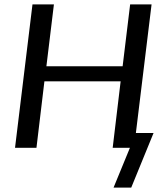

<svg xmlns="http://www.w3.org/2000/svg" viewBox="-20 -669 715 869"><path d="M574 180 675 -67H595L666 -649H569L535 -369H190L224 -649H127L48 0H145L181 -301H526L490 0H568L494 180Z"/></svg>

Font: Gamestation Display
Style: Italic
Weight: 400
Designer: Jonas Hecksher
Foundry: Jonas Hecksher, Playtypeª, e-types AS
Version: Version 1.003